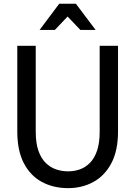

<svg xmlns="http://www.w3.org/2000/svg" viewBox="-20 -964 700 994"><path d="M332.5 10Q256.5 10 197 -22Q137.5 -54 103.5 -119Q69.5 -184 69.5 -283V-727H165V-282Q165 -223.5 178.8 -184Q192.5 -144.5 216.2 -121Q240 -97.5 270 -87.2Q300 -77 333 -77Q364.5 -77 393.5 -87.2Q422.5 -97.5 445.8 -121Q469 -144.5 482.5 -184Q496 -223.5 496 -282V-727H591V-283Q591 -184 556.5 -119Q522 -54 463.5 -22Q405 10 332.5 10ZM185 -809 286.5 -944.5H373L475 -809H396L330 -878.5L264 -809Z"/></svg>

Font: Spline Sans
Style: Regular
Weight: 400
Designer: Eben Sorkin, Mirko Velimirovic
Foundry: Sorkin Type
Version: Version 1.001